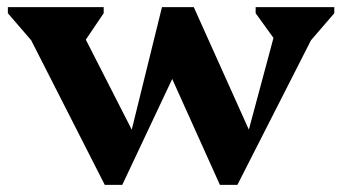

<svg xmlns="http://www.w3.org/2000/svg" viewBox="-20 -512 957 537"><path d="M273 5 45 -443H90V-373L2 -475V-492H270V-475L203 -376H190V-460L366 -115H340L433 -492H507L521 -417L322 5ZM595 5 432 -357 454 -492H522L691 -116H667L764 -477V-392H755L695 -475V-492H915V-475L827 -373V-443H872L644 5Z"/></svg>

Font: Platypi Light SemiBold
Style: Regular
Weight: 600
Version: Version 1.200